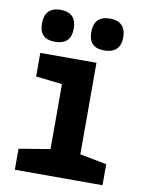

<svg xmlns="http://www.w3.org/2000/svg" viewBox="-85 -821 671 882"><g transform="rotate(10 250.0 -380.0)"><path d="M125 -611C178 -611 200 -639 200 -685C200 -732 178 -760 126 -760C76 -760 52 -732 52 -685C52 -637 73 -611 125 -611ZM355 -611C407 -611 431 -639 431 -685C431 -732 407 -760 357 -760C305 -760 282 -732 282 -685C282 -637 303 -611 355 -611ZM46 0H455V-98L330 -122V-549H68V-439L191 -425V-122L46 -98Z"/></g></svg>

Font: Noto Sans Mono ExtraCondensed ExtraBold
Style: Regular
Weight: 800
Width: 2
Designer: Monotype Design Team
Foundry: Monotype Imaging Inc.
Version: Version 2.014